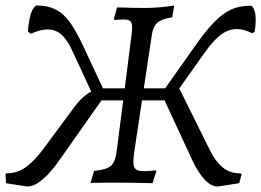

<svg xmlns="http://www.w3.org/2000/svg" viewBox="-29 -666 952 700"><path d="M70 14 -7 2 -9 -31 -6 -34Q34 -34 65 -56.5Q96 -79 126 -119L243 -277Q263 -304 284.5 -320Q306 -336 332 -344H594L610 -373L737 -117Q757 -77 783 -55.5Q809 -34 847 -34L852 -31L843 2L765 14Q740 14 716 -12.5Q692 -39 672 -82L571 -300H341L186 -80Q156 -37 126 -11.5Q96 14 70 14ZM319 -299 235 -480Q220 -513 201.5 -533.5Q183 -554 155 -558Q127 -562 83 -543L73 -551Q74 -576 80.5 -605Q87 -634 103 -646Q146 -646 175.5 -630.5Q205 -615 227.5 -582.5Q250 -550 274 -499L357 -321ZM301 1 314 -43Q359 -47 375.5 -61.5Q392 -76 397 -119L451 -542Q455 -574 449.5 -584.5Q444 -595 423 -595Q413 -595 400.5 -594Q388 -593 389 -593L386 -597L398 -639Q397 -639 415 -638.5Q433 -638 457.5 -637.5Q482 -637 500 -637Q523 -637 548 -639Q573 -641 590.5 -643.5Q608 -646 606 -646L599 -603Q561 -597 545.5 -584Q530 -571 525 -542L460 -109Q454 -69 461 -55.5Q468 -42 494 -42Q509 -42 524 -43.5Q539 -45 538 -45L541 -42L527 2Q528 2 508 1.5Q488 1 460.5 0.5Q433 0 411 0Q386 0 360 0Q334 0 317 0.5Q300 1 301 1ZM593 -299 557 -321 684 -501Q720 -552 750.5 -584Q781 -616 813.5 -631Q846 -646 888 -645Q902 -632 903 -603Q904 -574 899 -549L890 -545Q851 -564 821 -559Q791 -554 767 -532Q743 -510 720 -478Z"/></svg>

Font: Alegreya
Style: Italic
Weight: 400
Italic angle: -7°
Designer: Juan Pablo del Peral
Foundry: Huerta Tipografica
Version: Version 2.009